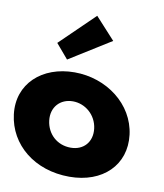

<svg xmlns="http://www.w3.org/2000/svg" viewBox="-103 -915 857 1005"><g transform="rotate(10 325.0 -412.5)"><path d="M150.5 -664 215.9 -587 437 -725 331.9 -840ZM-8.4 -256C-28.1 -416 94.2 -528 267.2 -528C437.2 -528 586.9 -416 606.6 -256C626 -98 510.8 15 333.8 15C148.8 15 11 -98 -8.4 -256ZM179.6 -256C188.2 -186 242.3 -136 314.3 -136C383.3 -136 427.2 -186 418.6 -256C409.8 -327 350.7 -377 284.7 -377C217.7 -377 170.8 -327 179.6 -256Z"/></g></svg>

Font: Hussar
Style: BdOpOblOne
Weight: 700
Foundry: Cannot Into Space Fonts
Version: Version 2.00